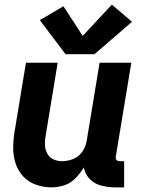

<svg xmlns="http://www.w3.org/2000/svg" viewBox="-20 -801 616 829"><path d="M202 8Q230 8 257.5 -1Q285 -10 306 -31.5Q327 -53 342 -78Q347 -49 367.5 -28Q388 -7 417.5 0.5Q447 8 478 8H516V-105H496Q491 -105 486.5 -107.5Q482 -110 480.5 -115Q479 -120 480 -125L547 -530H410L354 -191Q350 -167 335 -145.5Q320 -124 296 -114.5Q272 -105 248 -105Q228 -105 210.5 -113Q193 -121 184 -138Q175 -155 174 -174.5Q173 -194 177 -214L229 -530H92L43 -233Q37 -197 37 -162Q37 -127 47.5 -95Q58 -63 80.5 -39Q103 -15 135.5 -3.5Q168 8 202 8ZM388 -567 550 -707 463 -781 337 -646 254 -774 152 -714 263 -567Z"/></svg>

Font: Iosevka Sparkle Extrabold
Style: Italic
Weight: 800
Italic angle: -9°
Designer: Belleve Invis
Foundry: Belleve Invis
Version: Version 4.5.0; ttfautohint (v1.8.3)